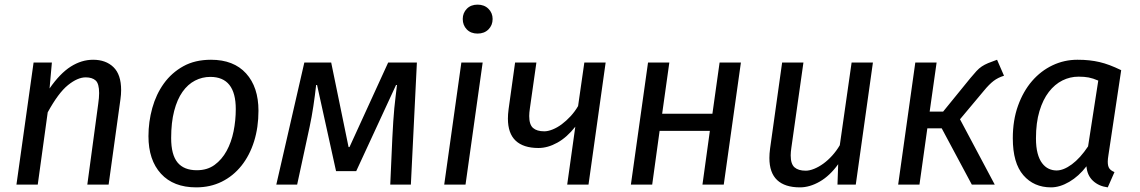

<svg xmlns="http://www.w3.org/2000/svg" viewBox="-20 -797 4923 829"><path d="M143 0H51L125 -527H204L194 -415Q239 -480 285.5 -509.5Q332 -539 382 -539Q437 -539 470 -507Q503 -475 503 -408Q503 -389 500 -368L449 0H357L404 -348Q406 -362 407 -373.5Q408 -385 408 -395Q408 -436 393 -449.5Q378 -463 350 -463Q315 -463 273.5 -429.5Q232 -396 186 -312Z M830 -62Q875 -62 906.5 -85Q938 -108 958.5 -145.5Q979 -183 988.5 -230Q998 -277 998 -326Q998 -465 888 -465Q853 -465 822 -449Q791 -433 768 -400.5Q745 -368 732 -318Q719 -268 719 -201Q719 -129 746.5 -95.5Q774 -62 830 -62ZM621 -209Q621 -271 637.5 -330.5Q654 -390 687.5 -436.5Q721 -483 771.5 -511Q822 -539 891 -539Q989 -539 1042.5 -480Q1096 -421 1096 -319Q1096 -247 1077 -186.5Q1058 -126 1022.5 -81.5Q987 -37 937.5 -12.5Q888 12 827 12Q729 12 675 -47Q621 -106 621 -209Z M1665 0 1674 -202Q1676 -242 1678 -272.5Q1680 -303 1682.5 -329.5Q1685 -356 1688 -379.5Q1691 -403 1694 -430H1690L1518 -58H1431L1349 -430H1345Q1340 -385 1333 -338.5Q1326 -292 1317 -250L1263 0H1173L1294 -527H1410L1485 -162H1489L1656 -527H1780L1754 0Z M1898 0 1972 -527H2064L1990 0ZM2107 -715Q2107 -688 2089 -670Q2071 -652 2042 -652Q2013 -652 1995.5 -670Q1978 -688 1978 -715Q1978 -741 1995.5 -759Q2013 -777 2042 -777Q2071 -777 2089 -759Q2107 -741 2107 -715Z M2464 -250Q2428 -204 2386.5 -181Q2345 -158 2305 -158Q2240 -158 2206.5 -189.5Q2173 -221 2173 -285Q2173 -303 2176 -326L2204 -527H2296L2268 -330Q2265 -310 2265 -296Q2265 -259 2281.5 -244.5Q2298 -230 2330 -230Q2346 -230 2366 -238Q2386 -246 2405.5 -260.5Q2425 -275 2443.5 -295Q2462 -315 2476 -339L2503 -527H2595L2521 0H2429Z M3013 0 3045 -232H2828L2796 0H2704L2778 -527H2870L2839 -306H3056L3087 -527H3179L3105 0Z M3596 0 3599 -88Q3563 -38 3519.5 -13Q3476 12 3434 12Q3369 12 3335.5 -19.5Q3302 -51 3302 -115Q3302 -133 3305 -156L3357 -527H3449L3397 -160Q3394 -140 3394 -126Q3394 -89 3410.5 -74.5Q3427 -60 3459 -60Q3475 -60 3495 -68Q3515 -76 3535 -90.5Q3555 -105 3573.5 -125.5Q3592 -146 3606 -170L3657 -527H3749L3675 0Z M3858 0 3932 -527H4024L3994 -315H4052L4170 -460Q4185 -478 4196 -490Q4207 -502 4219 -510Q4231 -518 4246.5 -524.5Q4262 -531 4285 -539L4315 -470Q4289 -462 4270 -447.5Q4251 -433 4228 -405L4125 -282L4275 0H4176L4046 -243H3984L3950 0Z M4766 -128Q4763 -110 4763 -99Q4763 -79 4770 -69.5Q4777 -60 4792 -54L4763 12Q4724 7 4699 -16.5Q4674 -40 4671 -79Q4638 -36 4597 -12Q4556 12 4518 12Q4444 12 4398.5 -40.5Q4353 -93 4353 -200Q4353 -278 4375.5 -340.5Q4398 -403 4436 -447Q4474 -491 4524.5 -515Q4575 -539 4632 -539Q4660 -539 4683 -536.5Q4706 -534 4727.5 -529Q4749 -524 4771.5 -515.5Q4794 -507 4821 -494ZM4542 -61Q4572 -61 4608 -87.5Q4644 -114 4678 -165L4722 -449Q4699 -459 4680.5 -462.5Q4662 -466 4637 -466Q4600 -466 4567 -449.5Q4534 -433 4508.5 -400Q4483 -367 4468 -317Q4453 -267 4453 -200Q4453 -162 4460 -135.5Q4467 -109 4479.5 -92.5Q4492 -76 4508 -68.5Q4524 -61 4542 -61Z"/></svg>

Font: Yekcdsyqcyvpieeyorgstswgcgt
Style: Regular
Weight: 400
Italic angle: -8°
Designer: Carrois Corporate & Edenspiekermann
Foundry: Carrois Corporate GbR & Edenspiekermann AG
Version: Version 2.001